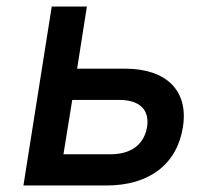

<svg xmlns="http://www.w3.org/2000/svg" viewBox="-20 -570 640 590"><path d="M52 0H307C438 0 524 -65 542 -179C560 -291 492 -359 364 -359H217L247 -550H139ZM175 -96 202 -263H346C409 -263 440 -233 432 -180C423 -126 383 -96 320 -96Z"/></svg>

Font: JetBrains Mono SemiBold
Style: Italic
Weight: 472
Italic angle: -9°
Monospace: yes
Designer: Philipp Nurullin, Konstantin Bulenkov
Foundry: JetBrains
Version: Version 2.305